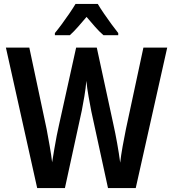

<svg xmlns="http://www.w3.org/2000/svg" viewBox="-20 -956 879 976"><path d="M830 -714 670 0H529L444 -391Q438 -423 430.5 -464Q423 -505 419 -545Q416 -509 409 -467Q402 -425 396 -395L310 0H169L10 -714H129L217 -300Q224 -263 232.5 -214.5Q241 -166 245 -131Q250 -162 256 -198Q262 -234 268.5 -267Q275 -300 280 -321L367 -714H472L557 -321Q566 -281 575.5 -228Q585 -175 591 -129Q595 -166 603.5 -213Q612 -260 620 -299L709 -714ZM477 -936Q490 -914 508.5 -887Q527 -860 546 -834Q565 -808 581 -788V-777H506Q485 -795 463.5 -819.5Q442 -844 420 -870Q398 -844 376.5 -819.5Q355 -795 335 -777H259V-788Q274 -806 294 -833Q314 -860 333 -888Q352 -916 364 -936Z"/></svg>

Font: Noto Sans Hebrew Condensed SemiBold
Style: Regular
Weight: 600
Width: 3
Designer: Ben Nathan
Foundry: Google LLC
Version: Version 3.001; ttfautohint (v1.8.4.7-5d5b)